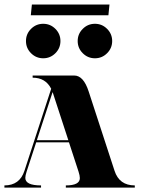

<svg xmlns="http://www.w3.org/2000/svg" viewBox="-20 -850 645 870"><path d="M471.2 -780.8H119.6L124.5 -829.6H476.1ZM355 -608.9Q332 -631.8 332 -664.1Q332 -696.3 355 -719.2Q377.9 -742.2 410.2 -742.2Q442.4 -742.2 465.3 -719.2Q488.3 -696.3 488.3 -664.1Q488.3 -631.8 465.3 -608.9Q442.4 -585.9 410.2 -585.9Q377.9 -585.9 355 -608.9ZM120.6 -608.9Q97.7 -631.8 97.7 -664.1Q97.7 -696.3 120.6 -719.2Q143.6 -742.2 175.8 -742.2Q208 -742.2 231 -719.2Q253.9 -696.3 253.9 -664.1Q253.9 -631.8 231 -608.9Q208 -585.9 175.8 -585.9Q143.6 -585.9 120.6 -608.9ZM211.9 -447.8Q186.5 -498 127.9 -498V-507.8H316.4Q358.4 -507.8 381.8 -435.5L499 -76.2Q520.5 -9.8 590.8 -9.8V0H278.3V-9.8Q341.8 -9.8 341.8 -43Q341.8 -54.2 335.9 -72.3L292.5 -205.1H144L100.6 -72.3Q94.7 -54.2 94.7 -43.9Q94.7 -9.8 166 -9.8V0H0V-9.8Q69.3 -9.8 90.8 -76.2ZM289.6 -214.8 218.8 -431.6 218.3 -432.6 147 -214.8Z"/></svg>

Font: spinweradC
Style: Bold
Weight: 700
Width: 7
Version: Version 0.3